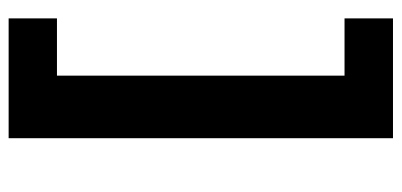

<svg xmlns="http://www.w3.org/2000/svg" viewBox="-265 -516 939 449"><g transform="rotate(-90 204.5 -291.5)"><path d="M386 -740.8V-627.8H252.1V44.7H386V158H105.8V-740.8Z"/></g></svg>

Font: Inter P
Style: Bold
Weight: 700
Designer: Rasmus Andersson
Foundry: rsms
Version: Version 3.018;git-588b23468